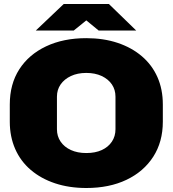

<svg xmlns="http://www.w3.org/2000/svg" viewBox="-20 -930 864 961"><path d="M412 11Q326 11 255.5 -12.5Q185 -36 134 -79.5Q83 -123 56 -184.5Q29 -246 29 -321V-407Q29 -509 76.5 -583Q124 -657 210.5 -698Q297 -739 412 -739Q498 -739 568.5 -715.5Q639 -692 690 -648.5Q741 -605 768 -544Q795 -483 795 -407V-321Q795 -220 747 -145.5Q699 -71 613 -30Q527 11 412 11ZM412 -164Q457 -164 489.5 -179Q522 -194 540 -221Q558 -248 558 -283V-446Q558 -481 540 -507.5Q522 -534 489 -549.5Q456 -565 412 -565Q368 -565 335 -549.5Q302 -534 283.5 -507.5Q265 -481 265 -446V-283Q265 -248 283.5 -221Q302 -194 335 -179Q368 -164 412 -164ZM159 -777 299 -910H525L662 -777H474L412 -828L349 -777Z"/></svg>

Font: Hubot Sans Condensed ExtraLight Black
Style: Regular
Weight: 900
Version: Version 2.000